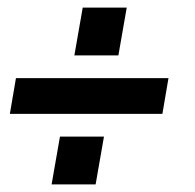

<svg xmlns="http://www.w3.org/2000/svg" viewBox="-20 -530 514 506"><path d="M6 -230 22 -324H424L408 -230ZM116 -44 138 -170H254L232 -44ZM176 -384 198 -510H314L292 -384Z"/></svg>

Font: Cabin VF Beta
Style: Italic
Weight: 400
Italic angle: -7°
Designer: Pablo Impallari
Foundry: Pablo Impallari. http://www.impallari.com Igino Marini. http://www.ikern.com
Version: Version 2.300